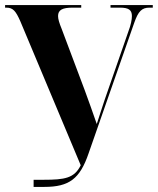

<svg xmlns="http://www.w3.org/2000/svg" viewBox="-20 -734 620 754"><path d="M112 0H154C252 0 294 -32 328 -132L507 -644C523 -690 537 -704 567 -704H580V-714H414V-704H451C485 -704 498 -695 498 -671C498 -657 494 -636 484 -610L391 -342C381 -311 371 -282 360 -247C344 -292 330 -334 313 -379L222 -621C213 -643 208 -659 208 -671C208 -695 225 -704 265 -704H299V-714H0V-704H5C31 -704 42 -691 60 -650L297 -85C272 -34 234 -28 151 -28H112Z"/></svg>

Font: Noto Serif Display ExtraCondensed ExtraBold
Style: Regular
Weight: 800
Width: 2
Designer: Monotype Design Team
Foundry: Monotype Imaging Inc.
Version: Version 2.009